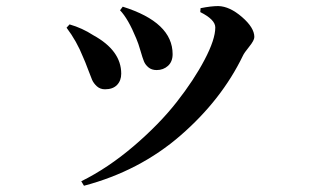

<svg xmlns="http://www.w3.org/2000/svg" viewBox="-20 -550 1040 624"><path d="M378.9 -528.3Q541 -477.5 541 -374Q541 -349.6 525.9 -335.9Q510.7 -322.3 489.3 -322.3Q472.7 -322.3 462.4 -331.1Q452.1 -339.8 447.8 -350.6Q443.4 -361.3 436.5 -385.3Q429.7 -409.2 422.9 -424.8Q396.5 -489.3 370.1 -516.6ZM769.5 -369.1Q700.2 -225.6 566.9 -109.9Q433.6 5.9 252.9 53.7L244.1 39.1Q331.1 -3.9 414.6 -75.2Q498 -146.5 554.2 -218.3Q610.4 -290 645 -356Q679.7 -421.9 679.7 -460.9Q679.7 -486.3 630.9 -510.7L631.8 -523.4Q666 -530.3 689.5 -530.3Q726.6 -529.3 766.6 -494.6Q806.6 -460 806.6 -429.7Q806.6 -418.9 790 -398.4Q773.4 -377.9 769.5 -369.1ZM250 -364.3Q229.5 -416 196.3 -460L206.1 -470.7Q247.1 -459 283.2 -435.5Q374 -385.7 374 -310.5Q374 -288.1 360.4 -273.9Q346.7 -259.8 321.3 -259.8Q305.7 -259.8 294.9 -269.5Q284.2 -279.3 279.3 -290.5Q274.4 -301.8 265.6 -325.7Q256.8 -349.6 250 -364.3Z"/></svg>

Font: GenYoMin TW TTF Bold
Style: Regular
Weight: 700
Version: Version 1.300